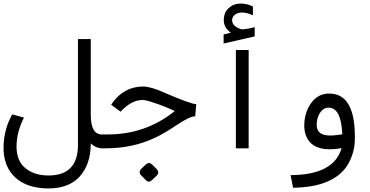

<svg xmlns="http://www.w3.org/2000/svg" viewBox="-65 -835 2085 1081"><path d="M206 226Q89 225 24 167Q-48 103 -45 -12Q-42 -111 4 -191L70 -173Q28 -91 28 -8Q29 70 76 110Q126 153 208 153Q374 153 374 -20V-174V-615H446V-190Q446 -78 508 -78H523V0H515Q474 0 447 -27L446 -29V-26Q446 90 382 161Q321 226 206 226Z M792.8 92.6 816.3 116.2Q835.6 135.4 816.3 154.7L791.7 178.2Q772.4 196.4 756.4 179.3L731.8 154.7Q711.5 135.4 730.7 115.1L754.3 92.6Q773.5 73.4 792.8 92.6ZM794 -259Q754 -273 735 -272Q674 -271 614 -206L561 -245Q561 -245 569 -257Q634 -347 740 -348Q783 -348 859 -314Q1002 -252 1040 -248L1034 -180Q1007 -182 930 -131Q859 -83 809 -60Q683 0 531 0H498V-78H541Q756 -78 919 -210Q857 -239 794 -259Z M1263 -553.5H1335V0H1263ZM1235 -651Q1195 -678 1195 -721.5Q1195 -765 1223 -790Q1251 -815 1289.5 -815Q1328 -815 1359 -798V-749Q1298 -776 1263 -756Q1245 -745 1242 -726Q1239 -688 1291 -671Q1304 -666 1369 -682V-630L1194 -590V-641Z M1932 -104Q1936 -30 1926 10Q1916 50 1898 84Q1822 219 1585 222L1571 151Q1815 150 1858 -1L1840 2Q1722 18 1676 -39Q1648 -75 1648 -129Q1648 -184 1671 -229Q1710 -304 1779 -308Q1921 -315 1932 -104ZM1835 -75 1862 -79V-82Q1855 -230 1784 -229Q1750 -228 1730 -188Q1718 -163 1718 -131Q1719 -58 1835 -75Z"/></svg>

Font: Vazir Code
Style: Code
Weight: 400
Foundry: DejaVu fonts team - Redesigned by Saber Rastikerdar
Version: Version 1.1.2